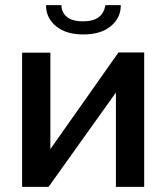

<svg xmlns="http://www.w3.org/2000/svg" viewBox="-20 -727 646 747"><path d="M304 -593Q237 -593 198 -625Q159 -657 159 -707H219Q219 -679 240 -661.5Q261 -644 304 -644Q380 -644 390 -707H450Q450 -657 411 -625Q372 -593 304 -593ZM66 0V-522H176V-147L441 -523H541V0H431V-367L169 0Z"/></svg>

Font: Raleway-v4020 SemiBold
Style: Regular
Weight: 600
Designer: Matt McInerney, Pablo Impallari, Rodrigo Fuenzalida
Foundry: Matt McInerney, Pablo Impallari, Rodrigo Fuenzalida
Version: Version 4.020;PS 004.020;hotconv 1.0.88;makeotf.lib2.5.64775